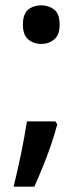

<svg xmlns="http://www.w3.org/2000/svg" viewBox="-20 -572 313 721"><path d="M195 -105Q186 -70 172 -29Q158 12 141.5 52.5Q125 93 109 129H31Q38 100 45.5 68Q53 36 59.5 3.5Q66 -29 71.5 -59.5Q77 -90 81 -116H188ZM66 -479Q66 -520 86 -536Q106 -552 135 -552Q163 -552 183.5 -536Q204 -520 204 -479Q204 -441 183.5 -424Q163 -407 135 -407Q106 -407 86 -424Q66 -441 66 -479Z"/></svg>

Font: Noto Sans Armenian Medium
Style: Regular
Weight: 500
Designer: Monotype Design Team
Foundry: Monotype Imaging Inc.
Version: Version 2.007